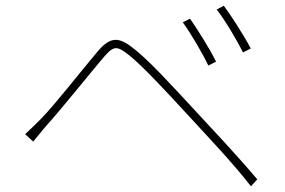

<svg xmlns="http://www.w3.org/2000/svg" viewBox="-20 -699 996 670"><path d="M643.1 -633.9 617.9 -621.1C644.9 -584.2 687.9 -511 707 -470.2L734 -484C710.9 -530.9 664.1 -604 643.1 -633.9ZM761 -679 736.2 -665.8C765.3 -628.9 808.2 -556.1 828.1 -516L855.1 -529.8C831 -576 783 -649.9 761 -679ZM67.8 -230.8 95.9 -204.9C108 -218.8 127.1 -244 144.2 -263.1C192.1 -316.1 285.2 -432.2 338.1 -495C359 -519.2 371.1 -530.9 384.9 -530.9C397 -530.9 411.2 -522 432.2 -505C480.1 -465.9 557.9 -382.1 628.9 -305C696 -231.2 783.7 -141 855.8 -49L877.8 -73.2C806.8 -157.3 713.8 -256 649.9 -324.9C587 -392.8 501.8 -486.2 449.9 -527C422.9 -549 402 -560 383.9 -560C361.9 -560 342 -545.1 317.8 -516C263.8 -452.1 171.9 -334.2 123.9 -285.2C103 -264.2 88.8 -250 67.8 -230.8Z"/></svg>

Font: Karasuma Gothic
Style: Thin
Weight: 200
Designer: Rasmus Andersson / Ryoko Ishizuka
Foundry: rsms
Version: Version 1.00